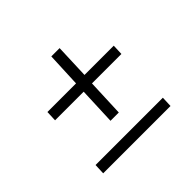

<svg xmlns="http://www.w3.org/2000/svg" viewBox="-127 -678 835 835"><g transform="rotate(-45 291.0 -260.5)"><path d="M259 -140 266 -312H90L92 -361H268L275 -520H326L320 -361H500L498 -312H317L310 -140ZM75 -1 77 -50H491L489 -1Z"/></g></svg>

Font: Literata 18pt Light
Style: Italic
Weight: 300
Italic angle: -2°
Designer: Latin by Veronika Burian and Jose Scaglione. Greek by Irene Vlachou. Cyrillic by Vera Evstafieva
Foundry: TypeTogether
Version: Version 3.103;gftools[0.9.29]